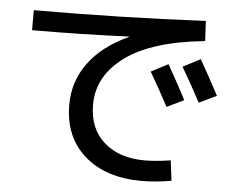

<svg xmlns="http://www.w3.org/2000/svg" viewBox="-54 -786 1108 908"><g transform="rotate(5 500.0 -332.0)"><path d="M648 -461 729 -503Q789 -397 818 -340L737 -301Q691 -388 648 -461ZM796 -497 879 -540Q930 -450 970 -374L887 -334Q845 -414 796 -497ZM278 -272Q278 -382 342.5 -470Q407 -558 531 -615V-617Q301 -607 72 -607V-702Q472 -702 887 -722L892 -627Q641 -602 515.5 -510Q390 -418 390 -282Q390 -168 462.5 -104Q535 -40 655 -40Q711 -40 779 -51L791 45Q716 58 650 58Q479 58 378.5 -30.5Q278 -119 278 -272Z"/></g></svg>

Font: Mplus 1p Medium
Style: Regular
Weight: 500
Version: Version 1.061